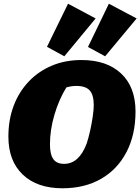

<svg xmlns="http://www.w3.org/2000/svg" viewBox="-20 -996 753 1030"><path d="M315 14Q179 14 102 -59.5Q25 -133 25 -263Q25 -354 53.5 -429Q82 -504 134.5 -559Q187 -614 258.5 -644Q330 -674 417 -674Q553 -674 630 -601.5Q707 -529 707 -398Q707 -273 658.5 -180Q610 -87 522 -36.5Q434 14 315 14ZM324 -117Q404 -117 445 -226Q454 -253 463 -292.5Q472 -332 477.5 -370.5Q483 -409 483 -432Q483 -486 461.5 -510.5Q440 -535 390 -535Q363 -535 336 -527Q296 -462 272 -380.5Q248 -299 248 -222Q248 -168 266 -142.5Q284 -117 324 -117ZM345 -976 493 -897 325 -694 232 -745ZM564 -976 713 -897 544 -694 452 -744Z"/></svg>

Font: Piazzolla SC Black
Style: Italic
Weight: 900
Italic angle: -11.3°
Designer: Juan Pablo del Peral
Foundry: Huerta Tipografica
Version: Version 1.330